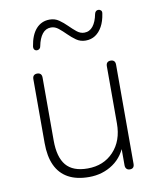

<svg xmlns="http://www.w3.org/2000/svg" viewBox="-83 -789 710 862"><g transform="rotate(-10 272.5 -358.0)"><path d="M254 8Q197 8 159 -13Q121 -34 102 -75Q83 -116 83 -177V-468Q83 -479 88.5 -484.5Q94 -490 104 -490Q114 -490 119.5 -484.5Q125 -479 125 -468V-181Q125 -105 156 -68Q187 -31 254 -31Q327 -31 372.5 -79.5Q418 -128 418 -207V-468Q418 -479 423.5 -484.5Q429 -490 439 -490Q449 -490 454.5 -484.5Q460 -479 460 -468V-16Q460 6 440 6Q430 6 424.5 0Q419 -6 419 -16V-121H431Q412 -58 364 -25Q316 8 254 8ZM122 -593Q115 -593 110.5 -598Q106 -603 107 -613Q111 -639 119 -658.5Q127 -678 139 -691.5Q151 -705 166.5 -712Q182 -719 201 -719Q225 -719 243.5 -706Q262 -693 278.5 -676.5Q295 -660 311 -647Q327 -634 345 -634Q369 -634 384.5 -653.5Q400 -673 407 -709Q409 -717 413.5 -720.5Q418 -724 424 -724Q431 -724 436 -719Q441 -714 439 -704Q434 -670 421 -646.5Q408 -623 389 -610.5Q370 -598 345 -598Q321 -598 302.5 -611Q284 -624 267.5 -640.5Q251 -657 235 -670Q219 -683 201 -683Q177 -683 161.5 -663.5Q146 -644 139 -608Q138 -601 133 -597Q128 -593 122 -593Z"/></g></svg>

Font: Nunito ExtraLight
Style: Regular
Weight: 200
Designer: Vernon Adams
Foundry: Vernon Adams
Version: Version 3.602;April 4, 2023;FontCreator 14.0.0.2856 64-bit